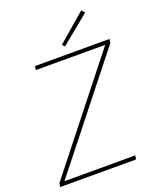

<svg xmlns="http://www.w3.org/2000/svg" viewBox="-162 -990 879 1083"><g transform="rotate(-20 277.5 -448.0)"><path d="M305 -736 291 -750 460 -896 477 -877ZM552 -667 42 -23H467L463 0H8L12 -23L521 -667H105L108 -690H555Z"/></g></svg>

Font: Exo 2.0 Thin
Style: Italic
Weight: 250
Italic angle: -8°
Designer: Natanael Gama
Version: Version 1.001;PS 001.001;hotconv 1.0.70;makeotf.lib2.5.58329